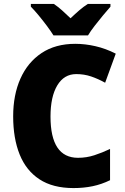

<svg xmlns="http://www.w3.org/2000/svg" viewBox="-20 -1040 637 977"><path d="M368 -663Q306 -663 271.5 -605.5Q237 -548 237 -447Q237 -237 377 -237Q420 -237 460 -250Q500 -263 540 -282V-123Q497 -102 451.5 -92.5Q406 -83 354 -83Q249 -83 181 -127.5Q113 -172 80 -254Q47 -336 47 -448Q47 -557 84 -640Q121 -723 191.5 -770Q262 -817 363 -817Q413 -817 465.5 -805Q518 -793 569 -767L515 -619Q479 -639 443.5 -651Q408 -663 368 -663ZM252 -860Q239 -881 218.5 -908.5Q198 -936 176 -962.5Q154 -989 137 -1006V-1020H254Q276 -1005 295.5 -987.5Q315 -970 339 -947Q363 -970 384 -988Q405 -1006 427 -1020H542V-1006Q526 -988 504.5 -962Q483 -936 462 -909Q441 -882 428 -860Z"/></svg>

Font: Noto Sans Telugu UI SemiCondensed Black
Style: Regular
Weight: 900
Width: 4
Designer: Jelle Bosma - Monotype Design Team
Foundry: Monotype Imaging Inc.
Version: Version 2.005; ttfautohint (v1.8.4.7-5d5b)